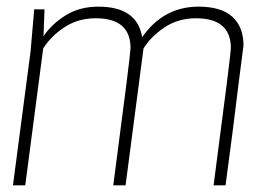

<svg xmlns="http://www.w3.org/2000/svg" viewBox="-20 -558 808 578"><path d="M659 0H623Q675 -395 675 -413Q675 -503 570 -503Q517 -503 476 -476Q435 -449 412 -412L358 0H321Q373 -395 373 -413Q373 -503 268 -503Q215 -503 174 -476Q133 -449 110 -412L56 0H19L72 -403L83 -530H114L111 -449Q136 -486 178 -512Q220 -538 276 -538Q393 -538 408 -446Q472 -538 578 -538Q646 -538 679.5 -507.5Q713 -477 713 -421L701 -328Q680 -155 659 0Z"/></svg>

Font: Tanohe Sans ExtraLight
Style: Italic
Weight: 200
Designer: Village Type and Design LLC & Cristiano Sobral
Foundry: Cooper Hewitt Smithsonian Design Museum
Version: Version 1.00;September 29, 2021;FontCreator 13.0.0.2655 64-b